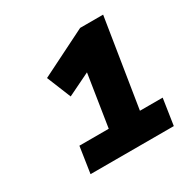

<svg xmlns="http://www.w3.org/2000/svg" viewBox="-109 -803 617 629"><g transform="rotate(-30 200.0 -489.0)"><path d="M61 -273 76 -372H187L223 -602L286 -601L132 -526L95 -617L271 -705H358L305 -372H391L376 -273Z"/></g></svg>

Font: Nunito Sans 11pt ExtraBold
Style: Italic
Weight: 800
Italic angle: -9°
Version: Version 3.101;gftools[0.9.27]